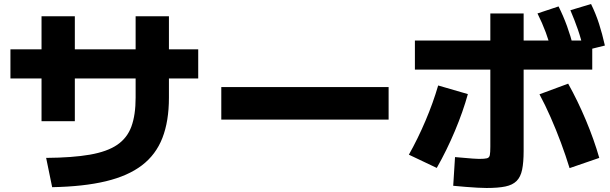

<svg xmlns="http://www.w3.org/2000/svg" viewBox="-20 -875 3040 957"><path d="M210 -88Q341 -89 427.5 -104Q514 -119 564 -153Q614 -187 635 -244.5Q656 -302 656 -388V-794H822V-388Q822 -271 789.5 -187.5Q757 -104 687.5 -51Q618 2 507.5 28.5Q397 55 240 58ZM187 -271V-794H353V-271ZM32 -484V-629H968V-484Z M1083 -279V-441H1917V-279Z M2405 62Q2387 62 2359.5 60.5Q2332 59 2301 56.5Q2270 54 2239 51L2248 -92Q2273 -90 2295.5 -88Q2318 -86 2337 -84.5Q2356 -83 2368 -83Q2395 -83 2407 -86Q2419 -89 2421.5 -102Q2424 -115 2424 -144V-808H2590V-123Q2590 -66 2582.5 -29.5Q2575 7 2555 27Q2535 47 2499 54.5Q2463 62 2405 62ZM2018 -104Q2063 -184 2101 -273.5Q2139 -363 2164 -449L2312 -406Q2288 -319 2247.5 -222.5Q2207 -126 2157 -38ZM2819 -37Q2800 -99 2776 -163.5Q2752 -228 2724.5 -290.5Q2697 -353 2669 -405L2812 -458Q2860 -372 2900.5 -275.5Q2941 -179 2967 -88ZM2048 -528V-673H2932V-528ZM2733 -608Q2718 -666 2700.5 -713Q2683 -760 2659 -808L2764 -843Q2788 -795 2806 -745.5Q2824 -696 2839 -638ZM2890 -622Q2877 -680 2860.5 -727.5Q2844 -775 2823 -824L2926 -855Q2950 -806 2966 -756Q2982 -706 2995 -648Z"/></svg>

Font: M PLUS 2 Thin ExtraBold
Style: Regular
Weight: 800
Version: Version 1.001